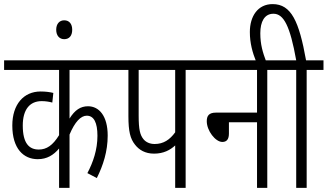

<svg xmlns="http://www.w3.org/2000/svg" viewBox="-20 -916 1597 936"><path d="M554 -575V-622H0V-575H268V-257C237 -207 207 -187 169 -187C123 -187 91 -216 91 -304C91 -382 125 -423 183 -423C203 -423 220 -420 235 -416L240 -463C224 -467 203 -470 178 -470C96 -470 40 -408 40 -304C40 -191 95 -140 164 -140C209 -140 241 -160 268 -192V0H319V-260C345 -322 374 -352 403 -352C438 -352 455 -318 455 -254C455 -186 434 -125 406 -72L452 -48C483 -110 505 -178 505 -255C505 -351 463 -398 409 -398C373 -398 345 -380 319 -338V-575Z M254 -771C254 -742 270 -725 293 -725C317 -725 332 -741 332 -771C332 -799 318 -817 293 -817C270 -817 254 -800 254 -771Z M885 -575H967V-622H542V-575H606V-350C606 -275 615 -240 638 -211C658 -185 688 -167 731 -167C778 -167 810 -185 834 -207V0H885ZM834 -575V-271C808 -235 777 -214 734 -214C710 -214 691 -223 679 -238C663 -258 656 -284 656 -352V-575Z M955 -622V-575H1233V-367H1033C998 -367 988 -351 988 -325C988 -279 1030 -224 1064 -224C1085 -224 1096 -237 1096 -265V-320H1233V0H1283V-575H1366V-622Z M1229 -615H1278C1261 -660 1249 -699 1249 -754C1249 -810 1269 -849 1313 -849C1363 -849 1394 -790 1424 -622H1354V-575H1424V0H1475V-575H1557V-622H1472C1438 -812 1400 -896 1309 -896C1237 -896 1198 -837 1198 -760C1198 -706 1211 -659 1229 -615Z"/></svg>

Font: Noto Sans Devanagari UI ExtraCondensed Light
Style: Regular
Weight: 300
Width: 2
Designer: Jelle Bosma - Monotype Design Team
Foundry: Monotype Imaging Inc.
Version: Version 2.004